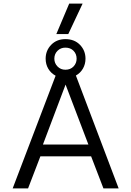

<svg xmlns="http://www.w3.org/2000/svg" viewBox="-20 -1040 725 1060"><path d="M291 -852 362 -1020H436L357 -852ZM50 0 287 -622Q261 -636 246.5 -660.5Q232 -685 232 -716Q232 -761 262.5 -792.5Q293 -824 341 -824Q391 -824 421.5 -792.5Q452 -761 452 -716Q452 -686 438 -661.5Q424 -637 399 -623L635 0H551L483 -177H203L135 0ZM341 -655Q369 -655 386 -673Q403 -691 403 -716Q403 -742 386 -759.5Q369 -777 341 -777Q315 -777 297.5 -759.5Q280 -742 280 -716Q280 -691 297.5 -673Q315 -655 341 -655ZM217 -242H468L342 -573Z"/></svg>

Font: Kanit Light
Style: Regular
Weight: 300
Designer: Katatrad Team
Foundry: CadsonDemak
Version: Version 2.000; ttfautohint (v1.8.3)